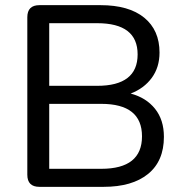

<svg xmlns="http://www.w3.org/2000/svg" viewBox="-20 -725 718 745"><path d="M171 -70H373Q531 -70 531 -196Q531 -322 373 -322H171ZM171 -392H357Q514 -392 514 -514Q514 -635 357 -635H171ZM133 0Q86 0 86 -47V-658Q86 -705 133 -705H370Q480 -705 539.5 -656.5Q599 -608 599 -521Q599 -464 569 -423Q539 -382 487 -362Q547 -346 581.5 -303Q616 -260 616 -194Q616 -100 554.5 -50Q493 0 382 0Z"/></svg>

Font: Chiron GoRound TC N
Style: Regular
Weight: 350
Designer: Ryoko NISHIZUKA 西塚涼子 (kana, bopomofo & ideographs); Paul D. Hunt (Latin, Greek & Cyrillic); Sandoll Communications 산돌커뮤니
Foundry: Adobe
Version: Version 1.000;hotconv 1.1.1;makeotfexe 2.6.0